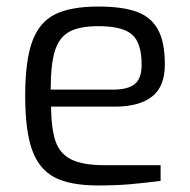

<svg xmlns="http://www.w3.org/2000/svg" viewBox="-20 -561 581 587"><path d="M57 -268Q57 -375 78.5 -434Q100 -493 148 -517Q196 -541 281 -541Q354 -541 398 -525Q442 -509 463 -470.5Q484 -432 484 -364Q484 -296 444.5 -265.5Q405 -235 332 -235H136Q137 -166 150 -128.5Q163 -91 198 -73.5Q233 -56 299 -56H471V-8Q417 -1 375 2.5Q333 6 280 6Q194 6 146.5 -19Q99 -44 78 -103Q57 -162 57 -268ZM325 -287Q371 -287 392 -304Q413 -321 413 -363Q413 -430 383.5 -455.5Q354 -481 281 -481Q223 -481 192 -464Q161 -447 148 -406Q135 -365 135 -287Z"/></svg>

Font: Exo
Style: Regular
Weight: 400
Designer: Natanael Gama
Foundry: Natanael Gama
Version: Version 1.500; ttfautohint (v1.6)